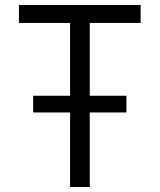

<svg xmlns="http://www.w3.org/2000/svg" viewBox="-20 -750 640 770"><path d="M261 0V-299H113V-366H261V-658H56V-730H544V-658H340V-366H487V-299H340V0Z"/></svg>

Font: Tiny Light
Style: Regular
Weight: 300
Monospace: yes
Designer: Philipp Nurullin, Konstantin Bulenkov
Foundry: JetBrains
Version: Version 2.251; ttfautohint (v1.8.4.7-5d5b)